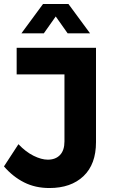

<svg xmlns="http://www.w3.org/2000/svg" viewBox="-24 -941 568 968"><path d="M317 -773 257 -858 197 -773H84L193 -921H321L430 -773ZM460 -224Q460 -113 397 -53Q334 7 225 7Q154 7 97.5 -21.5Q41 -50 -4 -102L69 -214Q106 -175 145.5 -155.5Q185 -136 217 -136Q256 -136 278.5 -159.5Q301 -183 301 -228V-566H60V-700H460Z"/></svg>

Font: Montserrat Semi Bold
Style: Regular
Weight: 600
Designer: Julieta Ulanovsky
Foundry: Julieta Ulanovsky
Version: Version 3.001 September 28, 2015